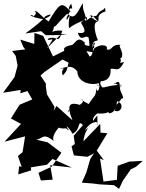

<svg xmlns="http://www.w3.org/2000/svg" viewBox="-101 -1142 936 1232"><path d="M61 -825 -23 -815 0 -783 12 -721 -8 -647 -81 -547 32 -565 29 -543 75 -558 106 -504 25 -470 -31 -382 34 -347 -72 -233 60 -267 44 -166 14 -141 38 -71 22 -76 16 -23 99 -49 97 -68 200 -85 236 -122 360 -67 221 -82 237 11 161 16 146 -33 231 -73 293 -162 204 -229 132 -246C178 -252 171 -293 245 -237C228 -259 257 -303 280 -328C225 -357 271 -306 326 -320C288 -344 349 -296 341 -306C309 -348 339 -330 364 -284C419 -307 395 -380 431 -339L372 -271L379 -218L358 -203L373 -145L460 -136L502 -158L478 -121L453 -35L424 30L491 35L538 41L630 46L663 70L687 18L738 -55L772 -72L815 -110L728 -105L654 -78L649 12L563 23L541 -124L565 -115L520 -176L588 -287L544 -291L542 -347L434 -235C446 -338 517 -359 444 -305C477 -365 538 -373 526 -336C517 -406 539 -421 496 -366C490 -412 563 -424 509 -417C592 -402 598 -437 597 -415C649 -416 645 -487 652 -493C701 -473 675 -415 635 -431C654 -495 635 -448 679 -509C713 -512 641 -573 682 -600C649 -540 691 -655 632 -602C622 -623 662 -584 676 -598C580 -595 558 -568 550 -589C525 -621 573 -639 542 -620C557 -622 613 -621 609 -700C645 -708 656 -670 696 -745C692 -740 618 -736 655 -705C707 -793 630 -777 677 -769C701 -809 644 -856 678 -853C611 -864 623 -814 583 -825C599 -855 539 -863 503 -830C471 -849 532 -885 485 -786C503 -789 424 -766 481 -762C458 -824 428 -817 497 -806C489 -856 512 -877 488 -855C519 -870 538 -908 507 -866C520 -843 423 -841 445 -867C399 -911 391 -876 363 -854C347 -850 299 -844 312 -816L239 -780L176 -912L120 -931L119 -860L29 -888L48 -842ZM249 -456 200 -537 193 -591 194 -605 159 -657 183 -679 300 -760 339 -740C325 -678 329 -691 303 -658C279 -702 342 -707 277 -702C330 -708 364 -740 411 -660C421 -723 432 -715 396 -692C388 -612 488 -591 533 -609C541 -548 572 -563 517 -600C558 -592 517 -523 515 -586C519 -517 502 -534 465 -468C508 -472 485 -456 419 -504C452 -504 417 -445 350 -468C340 -443 391 -481 334 -429C355 -408 314 -428 371 -457C334 -409 389 -476 420 -466C351 -490 320 -477 364 -370L262 -462L243 -432ZM229 -875C250 -908 204 -872 206 -893C271 -920 270 -847 299 -945C209 -953 234 -904 246 -973C257 -968 250 -975 330 -1054C377 -1013 388 -1048 430 -1122C432 -1064 436 -1087 459 -995C452 -1051 467 -1039 419 -996C435 -967 469 -920 398 -932C420 -865 445 -925 468 -900L476 -829C516 -888 485 -868 527 -884C501 -945 492 -1027 547 -997C456 -1027 465 -1081 525 -1007C546 -1010 503 -1044 576 -1069C566 -1019 587 -1119 563 -1081C508 -1054 553 -1062 474 -1003C518 -1029 468 -1012 527 -1040C463 -1046 438 -961 437 -1053C479 -1002 409 -1017 343 -961C330 -1008 365 -1081 329 -1014C314 -1033 364 -1074 343 -1075C387 -1057 310 -1066 356 -1118C361 -1091 369 -1083 351 -1089C313 -1049 357 -1078 342 -1079C294 -1129 282 -1124 211 -1004C161 -1038 141 -1074 121 -1072C152 -1048 80 -1017 112 -1043C76 -1053 98 -1030 178 -1019C225 -1034 250 -1068 182 -1034C203 -1046 170 -1005 61 -927L163 -942L193 -916L330 -918L291 -923L200 -832Z"/></svg>

Font: Hussar Lance
Style: ExBd
Weight: 700
Foundry: Cannot Into Space Fonts, PlusOne Fonts
Version: Version 2.270